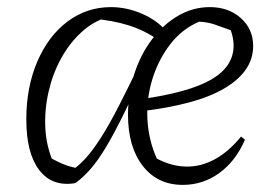

<svg xmlns="http://www.w3.org/2000/svg" viewBox="-20 -512 777 540"><path d="M192 3Q127 14 90.5 -33.5Q54 -81 54 -176Q54 -267 85 -339Q116 -411 170 -451.5Q224 -492 292 -492Q336 -492 379 -473.5Q422 -455 448 -424L426 -399Q388 -426 342.5 -440.5Q297 -455 236 -460L283 -464Q242 -452 208.5 -421Q175 -390 151.5 -347Q128 -304 116.5 -253.5Q105 -203 107.5 -152Q110 -101 130 -55L103 -79Q131 -62 154 -52Q177 -42 203 -38L178 -30Q200 -44 220.5 -66.5Q241 -89 264 -125Q287 -161 316 -217.5Q345 -274 385 -358L403 -349Q362 -261 332.5 -200.5Q303 -140 279.5 -100.5Q256 -61 235 -37Q214 -13 192 3ZM494 8Q423 8 381.5 -45.5Q340 -99 340 -189Q340 -250 358 -305Q376 -360 408 -402Q440 -444 481.5 -468Q523 -492 570 -492Q623 -492 657.5 -461Q692 -430 692 -383Q692 -346 671 -316Q650 -286 609.5 -262.5Q569 -239 510.5 -223.5Q452 -208 376 -199V-233Q512 -252 574.5 -288.5Q637 -325 637 -384Q637 -394 635 -405Q633 -416 629 -427Q602 -437 582.5 -443.5Q563 -450 540 -451Q493 -431 460 -389Q427 -347 409.5 -292.5Q392 -238 394.5 -179Q397 -120 421 -66Q463 -44 504.5 -43.5Q546 -43 585 -64.5Q624 -86 658 -128L669 -119Q643 -59 597 -25.5Q551 8 494 8Z"/></svg>

Font: Piazzolla Thin ExtraLight
Style: Italic
Weight: 250
Italic angle: -11.3°
Version: Version 2.005